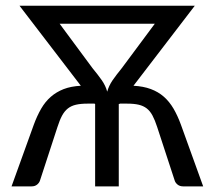

<svg xmlns="http://www.w3.org/2000/svg" viewBox="-20 -662 763 682"><path d="M315.9 -293.9H291Q266.6 -293.9 249.8 -290Q232.9 -286.1 220.9 -276.6Q209 -267.1 200.4 -251.2Q191.9 -235.4 184.1 -210.9L122.1 -21Q119.6 -12.7 111.8 -6.3Q104 0 92.3 0H21L100.1 -219.2Q111.8 -251 126.2 -275.9Q140.6 -300.8 160.4 -318.1Q180.2 -335.4 206.1 -345.5Q231.9 -355.5 267.1 -357.4L49.3 -641.6H119.6H122.1H599.6H602.1H671.9L454.1 -357.4Q489.3 -355.5 515.6 -345.7Q542 -335.9 561.8 -318.6Q581.5 -301.3 596.2 -276.4Q610.8 -251.5 622.6 -219.2L701.7 0H630.4Q618.7 0 610.8 -6.3Q603 -12.7 600.6 -20.5L538.1 -211.4Q530.3 -235.4 521.7 -251.5Q513.2 -267.6 501.2 -276.9Q489.3 -286.1 472.7 -290Q456.1 -293.9 431.6 -293.9H405.3L404.3 -292.5H401.9V0H317.9V-292.5H317.4ZM308.6 -419.9Q318.8 -407.2 327.1 -396.7Q335.4 -386.2 342 -376.5Q348.6 -366.7 353.3 -356.9Q357.9 -347.2 360.8 -336.4Q363.8 -347.2 368.4 -356.9Q373 -366.7 379.6 -376.5Q386.2 -386.2 394.3 -396.7Q402.3 -407.2 412.6 -419.9L529.8 -577.6H191.9Z"/></svg>

Font: Carlito
Style: Regular
Weight: 400
Designer: Lukasz Dziedzic
Foundry: tyPoland Lukasz Dziedzic
Version: Version 1.104